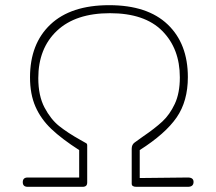

<svg xmlns="http://www.w3.org/2000/svg" viewBox="-20 -747 836 742"><path d="M68 -43Q68 -61 87 -61H286V-167Q219 -210 178.5 -248.5Q138 -287 117 -335Q96 -383 96 -448Q96 -578 175 -652.5Q254 -727 402 -727Q550 -727 628 -652.5Q706 -578 706 -449Q706 -356 662.5 -293Q619 -230 520 -167V-59L706 -61Q728 -61 728 -44Q728 -25 706 -25H507Q489 -25 489 -37V-172Q489 -188 500 -196L532 -219Q579 -251 607.5 -277.5Q636 -304 655.5 -345.5Q675 -387 675 -448Q675 -559 607 -627.5Q539 -696 405 -696Q272 -696 200 -628Q128 -560 128 -445Q128 -377 152 -331.5Q176 -286 208.5 -260Q241 -234 291 -206L314 -193Q317 -191 317 -185.5Q317 -180 317 -178V-42Q317 -33 312.5 -29Q308 -25 299 -25H87Q68 -25 68 -43Z"/></svg>

Font: Mali ExtraLight
Style: Regular
Weight: 275
Version: Version 1.000; ttfautohint (v1.6)